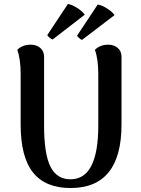

<svg xmlns="http://www.w3.org/2000/svg" viewBox="-20 -933 709 967"><path d="M407 -859 245 -734Q239 -735 229.5 -743.5Q220 -752 218 -756L322 -913Q342 -910 368 -893.5Q394 -877 407 -859ZM557 -857 393 -732Q388 -733 379 -741Q370 -749 368 -753L472 -910Q491 -908 517.5 -891.5Q544 -875 557 -857ZM592 -647V-306Q592 14 335 14Q209 14 146.5 -64Q84 -142 84 -306V-560Q84 -635 67 -682Q93 -708 135 -708Q164 -708 183 -691.5Q202 -675 202 -647V-301Q202 -158 234 -94Q266 -30 335 -30Q475 -30 475 -301V-560Q475 -635 458 -682Q484 -708 525 -708Q554 -708 573 -691.5Q592 -675 592 -647Z"/></svg>

Font: Arima Koshi Semi Bold
Style: Regular
Weight: 600
Designer: Joana Correia and Natanael Gama
Foundry: NDISCOVER
Version: Version 1.019;PS 001.019;hotconv 1.0.88;makeotf.lib2.5.64775